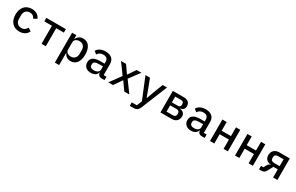

<svg xmlns="http://www.w3.org/2000/svg" viewBox="233 -2157 6136 3986"><g transform="rotate(30 3301.0 -164.0)"><path d="M318.9 12.1C426.1 12.1 492.9 -39.1 524.9 -110.1L449.9 -157.3C425.1 -105.8 384.9 -73.5 320 -73.5C231.9 -73.5 184.7 -131.4 184.7 -214.8V-301.1C184.7 -384.6 233 -442.8 318.2 -442.8C378.9 -442.8 417.6 -411.9 436.4 -363.3L517 -406.6C485.8 -478.3 422.2 -528.1 318.2 -528.1C167.3 -528.1 76 -422.9 76 -258.2C76 -93.8 166.2 12.1 318.9 12.1Z M849.1 0H951V-432.5H1134.2V-516H665.8V-432.5H849.1Z M1283.4 199.9H1386V-87.4H1391C1421.5 -24.5 1472.3 12.1 1547.9 12.1C1670.1 12.1 1747.5 -83.1 1747.5 -258.2C1747.5 -432.9 1670.1 -528.1 1547.9 -528.1C1472.3 -528.1 1421.5 -491.5 1391 -428.6H1386V-516H1283.4ZM1386 -170.8V-345.2C1386 -409.4 1441.4 -442.5 1506 -442.5C1589.8 -442.5 1638.5 -386.7 1638.5 -300.4V-215.6C1638.5 -129.3 1589.8 -73.5 1506 -73.5C1441.4 -73.5 1386 -106.5 1386 -170.8Z M2292.6 0H2358V-82.4H2290.8V-346.9C2290.8 -463.1 2211.3 -528.1 2083.8 -528.1C1975.5 -528.1 1906.6 -480.5 1877.8 -425.1L1940.7 -374.3C1968 -418.3 2008.2 -446.7 2074.6 -446.7C2149.5 -446.7 2188.2 -410.2 2188.2 -339.5V-297.2H2087C1933.6 -297.2 1861.9 -243.3 1861.9 -143.8C1861.9 -46.9 1929.7 12.1 2035.2 12.1C2117.5 12.1 2170.1 -24.5 2190.7 -86.3H2195.7V-84.5C2195.7 -33.4 2231.9 0 2292.6 0ZM1965.9 -137.4V-158C1965.9 -204.5 2005.3 -230.5 2088.4 -230.5H2188.2V-153.1C2188.2 -101.6 2135.3 -65 2063.2 -65C2003.6 -65 1965.9 -90.2 1965.9 -137.4Z M2562.1 0 2640.3 -112.9 2692.8 -190.7H2698.2L2752.5 -112.9L2832 0H2953.1L2759.2 -265.3L2945.3 -516H2832L2762.4 -415.5L2708.1 -335.9H2702.4L2647.4 -415.5L2576.7 -516H2456.7L2641 -262.1L2448.9 0Z M3079.9 199.9H3164.4C3245.7 199.9 3281.2 167.3 3307.2 103L3558.9 -516H3455.3L3371.8 -299.7L3305.4 -119H3300.1L3233 -299.7L3149.9 -516H3042.3L3250.4 -7.5L3201 116.5H3079.9Z M3698.9 0H3975.1C4074.6 0 4130.7 -67.1 4130.7 -153.4C4130.7 -218.4 4088.8 -263.8 4008.2 -269.9V-274.1C4078.1 -284.8 4111.9 -322.8 4111.9 -384.6C4111.9 -463.8 4060.4 -516 3972.7 -516H3698.9ZM3800.4 -77.8V-228.7H3957C3998.2 -228.7 4024.5 -206 4024.5 -165.1V-141.7C4024.5 -101.2 3998.9 -77.8 3953.1 -77.8ZM3800.4 -300.1V-438.2H3944.6C3982.6 -438.2 4006 -416.2 4006 -379.6V-358C4006 -321.4 3982.6 -300.1 3944.6 -300.1Z M4693.2 0H4758.5V-82.4H4691.4V-346.9C4691.4 -463.1 4611.9 -528.1 4484.4 -528.1C4376.1 -528.1 4307.2 -480.5 4278.4 -425.1L4341.3 -374.3C4368.6 -418.3 4408.7 -446.7 4475.1 -446.7C4550.1 -446.7 4588.8 -410.2 4588.8 -339.5V-297.2H4487.6C4334.2 -297.2 4262.4 -243.3 4262.4 -143.8C4262.4 -46.9 4330.3 12.1 4435.7 12.1C4518.1 12.1 4570.7 -24.5 4591.3 -86.3H4596.2V-84.5C4596.2 -33.4 4632.5 0 4693.2 0ZM4366.5 -137.4V-158C4366.5 -204.5 4405.9 -230.5 4489 -230.5H4588.8V-153.1C4588.8 -101.6 4535.9 -65 4463.8 -65C4404.1 -65 4366.5 -90.2 4366.5 -137.4Z M4887.1 0H4989.7V-222.7H5212.4V0H5315V-516H5212.4V-306.5H4989.7V-516H4887.1Z M5487.2 0H5589.8V-222.7H5812.5V0H5915.1V-516H5812.5V-306.5H5589.8V-516H5487.2Z M6061.8 0H6124.6C6172.9 0 6200.3 -20.6 6227.3 -68.9L6295.1 -194.2H6399.9V0H6502.5V-516H6251.8C6147.7 -516 6081 -453.1 6081 -353.3C6081 -260.7 6140.6 -212.4 6224.4 -207V-202.4C6195.7 -199.6 6175.1 -184.7 6158.7 -155.2L6120.4 -83.5H6061.8ZM6187.1 -338.8V-367.2C6187.1 -411.2 6217.7 -435.7 6269.5 -435.7H6399.9V-271H6269.5C6217.7 -271 6187.1 -294.7 6187.1 -338.8Z"/></g></svg>

Font: Margiela Mono Medium
Style: Regular
Weight: 500
Designer: Mike Abbink, Paul van der Laan, Pieter van Rosmalen
Foundry: Bold Monday
Version: Version 2.003 2021